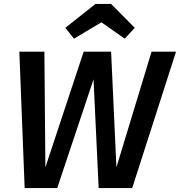

<svg xmlns="http://www.w3.org/2000/svg" viewBox="-20 -953 912 973"><path d="M355 -757 494 -840 612 -757 663 -812 543 -933H464L311 -812ZM872 -691H748L570 -105L543 -691H404L210 -105L205 -691H78L105 0H270L454 -551L480 0H650Z"/></svg>

Font: Fira Sans Medium
Style: Italic
Weight: 500
Italic angle: -8°
Designer: bBox Type GmbH & Carrois Corporate GbR & Edenspiekermann AG
Foundry: bBox Type GmbH & Carrois Corporate GbR & Edenspiekermann AG
Version: Version 4.301;PS 004.301;hotconv 1.0.88;makeotf.lib2.5.64775